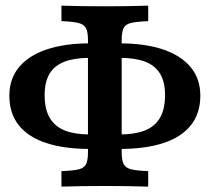

<svg xmlns="http://www.w3.org/2000/svg" viewBox="-20 -635 763 698"><path d="M299.8 -82.3V-488.7Q299.8 -518.5 292.8 -532.3Q285.8 -546 266.3 -551.2Q246.8 -556.5 203.4 -558.1V-614.5Q272 -612.1 363.3 -612.1Q448.7 -612.1 518.8 -614.5V-558.1Q475 -556.5 455.5 -551.4Q436 -546.4 429.2 -532.7Q422.4 -519 422.4 -488.7V-82.3Q422.4 -52.4 429.4 -38.7Q436.4 -25 455.9 -19.8Q475.4 -14.5 518.8 -12.9V43.5Q448.7 41.1 363.3 41.1Q272 41.1 203.4 43.5V-12.9Q247.2 -14.5 266.8 -19.5Q286.3 -24.6 293 -38.3Q299.8 -52 299.8 -82.3ZM14 -287.2Q14 -348 48.9 -390.5Q83.8 -433 149.5 -455.2Q215.2 -477.4 307.2 -477.4V-424.7Q251.7 -424.7 215.3 -411.1Q178.9 -397.4 160.6 -367.6Q142.3 -337.8 142.3 -288.9Q142.3 -237 161.5 -205.5Q180.7 -174 216.8 -160.1Q253 -146.2 307.2 -146.2V-93.5Q213.5 -93.5 148 -115.1Q82.5 -136.7 48.2 -179.8Q14 -223 14 -287.2ZM580 -288.9Q580 -337.8 561.6 -367.6Q543.3 -397.4 506.9 -411.1Q470.6 -424.7 415.1 -424.7V-477.4Q507 -477.4 572.8 -455.2Q638.5 -433 673.4 -390.5Q708.3 -348 708.3 -287.2Q708.3 -223 674 -179.8Q639.8 -136.7 574.3 -115.1Q508.7 -93.5 415.1 -93.5V-146.2Q469.3 -146.2 505.4 -160.1Q541.6 -174 560.8 -205.5Q580 -237 580 -288.9Z"/></svg>

Font: Playfair Micro SmCond SmLight
Style: Regular
Weight: 360
Width: 4
Designer: Claus Eggers Sørensen
Foundry: Claus Eggers Sørensen
Version: Version 2.100;Glyphs 3.2 (3219)